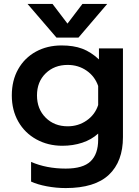

<svg xmlns="http://www.w3.org/2000/svg" viewBox="-20 -726 705 976"><path d="M120 -706H247L323 -606L399 -706H525L379 -535H267ZM138 197V97Q216 131 314 131Q402 131 440.5 94Q479 57 479 -16V-47Q445 -16 398 -0.5Q351 15 297 15Q224 15 165 -17.5Q106 -50 73 -108Q40 -166 40 -241Q40 -317 72.5 -374.5Q105 -432 162.5 -463.5Q220 -495 293 -495Q354 -495 398 -478.5Q442 -462 483 -424V-480H605V-29Q605 95 533.5 162.5Q462 230 314 230Q266 230 218 221Q170 212 138 197ZM479 -192V-289Q462 -338 420 -367Q378 -396 324 -396Q256 -396 212 -353Q168 -310 168 -241Q168 -172 212 -128Q256 -84 324 -84Q378 -84 420.5 -113.5Q463 -143 479 -192Z"/></svg>

Font: Prompt Medium
Style: Regular
Weight: 500
Designer: Katatrad Team
Foundry: CadsonDemak
Version: Version 1.001